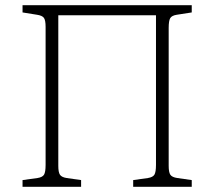

<svg xmlns="http://www.w3.org/2000/svg" viewBox="-20 -721 826 741"><path d="M67 0V-26L125 -34Q144 -37 150 -47Q156 -57 156 -85V-617Q156 -643 149.5 -652Q143 -661 123 -664L67 -673V-701H720V-673L662 -664Q643 -661 637 -651Q631 -641 631 -613V-81Q631 -56 637.5 -46.5Q644 -37 664 -34L720 -26V0H494V-26L551 -34Q570 -37 576 -47Q582 -57 582 -85V-662H205V-81Q205 -56 211.5 -46.5Q218 -37 237 -34L293 -26V0Z"/></svg>

Font: Literata ExtraLight
Style: Regular
Weight: 250
Designer: Latin by Veronika Burian and Jose Scaglione. Greek by Irene Vlachou. Cyrillic by Vera Evstafieva.
Foundry: TypeTogether
Version: Version 3.103;gftools[0.9.29]